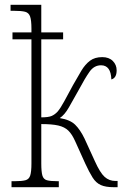

<svg xmlns="http://www.w3.org/2000/svg" viewBox="-20 -780 520 800"><path d="M28 0V-25H42Q71 -25 86 -29Q101 -33 106 -49Q111 -65 111 -99V-616H32V-645H111V-661Q111 -695 105.5 -711Q100 -727 84.5 -731Q69 -735 38 -735H24V-760H152V-645H243V-616H152V-291Q182 -291 195.5 -297Q209 -303 220 -315Q232 -329 247.5 -357.5Q263 -386 284 -425Q303 -459 319 -485.5Q335 -512 355 -527Q375 -542 406 -542Q434 -542 450 -526Q466 -510 466 -487Q466 -455 444 -449Q442 -508 401 -508Q372 -508 353 -481Q334 -454 309 -407Q285 -364 267 -332.5Q249 -301 229 -288Q272 -281 293 -260.5Q314 -240 332 -203L375 -109Q397 -60 416 -43Q435 -26 461 -26H470V0H454Q420 0 400 -9Q380 -18 366 -40Q352 -62 335 -99L293 -192Q280 -221 264.5 -236Q249 -251 223 -257Q197 -263 152 -263V-99Q152 -65 156.5 -49Q161 -33 175.5 -29Q190 -25 219 -25H225V0Z"/></svg>

Font: Noto Serif Condensed ExtraLight
Style: Regular
Weight: 200
Width: 3
Designer: Monotype Design Team
Foundry: Monotype Imaging Inc.
Version: Version 2.013; ttfautohint (v1.8.4.7-5d5b)